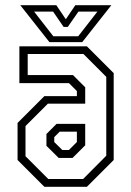

<svg xmlns="http://www.w3.org/2000/svg" viewBox="-20 -718 504 738"><path d="M150.5 0 47.5 -103V-245.5L150.5 -348.5H275.5V-368L245 -398.5H54.5V-540H314L417 -437V-103L314 0ZM165.5 -30H299.5L388.5 -119.5V-422.5L300.5 -510.5H86.5V-429.5H260.5L307.5 -382.5V-319.5H164L78 -233.5V-117.5ZM205.5 -111 158.5 -157.5V-203L197.5 -242H307.5V-159.5L259 -111ZM219.5 -141.5H245L275.5 -172V-212H209.5L188.5 -191V-172ZM170 -556 58 -698H196.5L233 -644L269.5 -698H408L296 -556ZM185 -578.5H280.5L354.5 -673.5H281.5L240.5 -614.5H224.5L184 -673.5H111Z"/></svg>

Font: Tourney Condensed Light
Style: Regular
Weight: 300
Width: 3
Designer: Tyler Finck
Foundry: Etcetera Type Co
Version: Version 1.010; ttfautohint (v1.8.3)